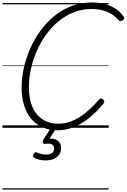

<svg xmlns="http://www.w3.org/2000/svg" viewBox="-20 -1035 1027 1555"><path d="M448 20Q380 20 326 -3Q272 -26 234 -71Q196 -116 175.5 -180.5Q155 -245 155 -327Q155 -402 172.5 -482Q190 -562 223.5 -639Q257 -716 306 -784Q355 -852 418 -904Q481 -956 558.5 -985.5Q636 -1015 726 -1015Q783 -1015 831.5 -1001.5Q880 -988 918.5 -962.5Q957 -937 982 -899Q989 -890 985.5 -882.5Q982 -875 970 -868Q960 -862 953.5 -863.5Q947 -865 935 -876Q910 -905 878 -924Q846 -943 806.5 -952.5Q767 -962 719 -962Q643 -962 575.5 -935Q508 -908 451.5 -860.5Q395 -813 351 -751.5Q307 -690 276.5 -619Q246 -548 230 -474.5Q214 -401 214 -331Q214 -260 230 -204.5Q246 -149 277 -111Q308 -73 352.5 -53Q397 -33 454 -33Q501 -33 544 -48Q587 -63 628 -89Q669 -115 707.5 -151Q746 -187 783 -230Q791 -239 798.5 -238Q806 -237 815 -229Q824 -221 824.5 -213Q825 -205 817 -195Q759 -124 697.5 -76Q636 -28 573 -4Q510 20 448 20ZM349 264Q325 264 299 258.5Q273 253 254 240Q247 234 247.5 225.5Q248 217 253 210Q259 201 265 199Q271 197 279 200Q294 207 312 212Q330 217 353 217Q384 217 401 205Q418 193 418 168Q418 143 400 134Q382 125 346 130Q338 131 334 128.5Q330 126 328 121Q325 114 326 108.5Q327 103 332 94L396 -4H439L369 108L354 94Q393 84 419.5 91Q446 98 460.5 117Q475 136 475 164Q475 195 459 217.5Q443 240 415 252Q387 264 349 264ZM0 490H860V500H0ZM0 -20H860V0H0ZM0 -505H860V-500H0ZM0 -1010H860V-1000H0Z"/></svg>

Font: Playwrite AU VIC Guides
Style: Regular
Weight: 400
Designer: Veronika Burian, José Scaglione
Foundry: TypeTogether
Version: Version 1.003